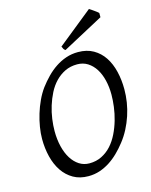

<svg xmlns="http://www.w3.org/2000/svg" viewBox="-125 -915 795 1010"><g transform="rotate(-15 272.5 -409.5)"><path d="M457 -369.1Q457 -410.2 448.2 -446.5Q439.5 -482.9 422.4 -510Q405.3 -537.1 380.4 -553Q355.5 -568.8 323.2 -568.8Q286.1 -568.8 256.6 -554.4Q227.1 -540 204.1 -516.1Q181.2 -492.2 165 -460.4Q148.9 -428.7 138.4 -394.5Q127.9 -360.4 123 -325.4Q118.2 -290.5 118.2 -259.8Q118.2 -214.4 127.7 -175.5Q137.2 -136.7 154.8 -108.6Q172.4 -80.6 197 -64.7Q221.7 -48.8 252 -48.8Q289.6 -48.8 319.6 -64Q349.6 -79.1 372.3 -104.2Q395 -129.4 411.1 -162.4Q427.2 -195.3 437.5 -231Q447.8 -266.6 452.4 -302.5Q457 -338.4 457 -369.1ZM529.8 -377.9Q529.8 -343.3 524.2 -307.6Q518.6 -272 507.1 -237.3Q495.6 -202.6 478.8 -170.2Q461.9 -137.7 439.9 -109.9Q419.4 -83.5 396.2 -60.8Q373 -38.1 346.9 -21.2Q320.8 -4.4 291.7 5.4Q262.7 15.1 230 15.1Q183.1 15.1 148.2 -4.9Q113.3 -24.9 90.1 -59.3Q66.9 -93.8 55.4 -139.6Q43.9 -185.5 43.9 -236.8Q43.9 -267.6 49.6 -302Q55.2 -336.4 65.7 -370.8Q76.2 -405.3 91.3 -437.7Q106.4 -470.2 126 -497.1Q146.5 -524.4 170.2 -548.6Q193.8 -572.8 220.9 -590.8Q248 -608.9 278.8 -619.4Q309.6 -629.9 344.2 -629.9Q392.1 -629.9 427.2 -609.9Q462.4 -589.8 485.1 -555.4Q507.8 -521 518.8 -475.1Q529.8 -429.2 529.8 -377.9ZM506.3 -776.4 284.2 -657.2Q277.3 -661.6 274.9 -666Q272.5 -670.4 268.1 -680.2L459 -834L470.2 -826.7Q476.6 -822.3 483.6 -817.4Q490.7 -812.5 497.1 -807.6Q503.4 -802.7 506.3 -799.3Z"/></g></svg>

Font: Gentium Plus Eur
Style: Italic
Weight: 400
Italic angle: -8°
Designer: J. Victor Gaultney, Annie Olsen, Iska Routamaa, Becca Hirsbrunner
Foundry: SIL International
Version: Version 5.000